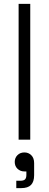

<svg xmlns="http://www.w3.org/2000/svg" viewBox="-20 -720 252 990"><path d="M76 0V-700H136V0ZM64 250V212H85Q102 212 109 205Q116 198 116 182V164H106Q85 164 70.5 150.5Q56 137 56 115Q56 94 70 80Q84 66 106 66Q127 66 141.5 80.5Q156 95 156 121V183Q156 217 140 233.5Q124 250 89 250Z"/></svg>

Font: Space Grotesk Frontify Light
Style: Regular
Weight: 300
Designer: Florian Karsten
Version: Version 2.000